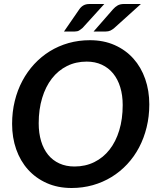

<svg xmlns="http://www.w3.org/2000/svg" viewBox="-20 -932 793 960"><path d="M40.5 0ZM726.5 -410C726.5 -455.7 719.7 -498.1 706 -537.2C692.3 -576.4 672.7 -610.3 647 -639C621.3 -667.7 590.2 -690.2 553.5 -706.5C516.8 -722.8 475.5 -731 429.5 -731C392.2 -731 356.7 -726.2 323 -716.8C289.3 -707.2 258.1 -693.6 229.2 -675.8C200.4 -657.9 174.4 -636.5 151.2 -611.5C128.1 -586.5 108.3 -558.5 91.8 -527.5C75.2 -496.5 62.6 -462.9 53.8 -426.8C44.9 -390.6 40.5 -352.5 40.5 -312.5C40.5 -266.8 47.3 -224.5 61 -185.5C74.7 -146.5 94.4 -112.7 120.2 -84C146.1 -55.3 177.3 -32.8 214 -16.5C250.7 -0.2 292 8 338 8C375 8 410.3 3.2 444 -6.2C477.7 -15.8 508.9 -29.3 537.8 -47C566.6 -64.7 592.7 -86 616 -111C639.3 -136 659.2 -164 675.5 -195C691.8 -226 704.4 -259.6 713.2 -295.8C722.1 -331.9 726.5 -370 726.5 -410ZM593.5 -407C593.5 -360.3 587.8 -318.1 576.2 -280.2C564.8 -242.4 548.5 -210.2 527.5 -183.5C506.5 -156.8 481.2 -136.2 451.5 -121.5C421.8 -106.8 388.8 -99.5 352.5 -99.5C324.2 -99.5 298.9 -104.6 276.8 -114.8C254.6 -124.9 235.8 -139.4 220.5 -158.2C205.2 -177.1 193.5 -199.8 185.5 -226.5C177.5 -253.2 173.5 -282.8 173.5 -315.5C173.5 -361.8 179.2 -404 190.8 -442C202.2 -480 218.5 -512.5 239.5 -539.5C260.5 -566.5 285.8 -587.3 315.2 -602C344.8 -616.7 377.5 -624 413.5 -624C441.5 -624 466.7 -618.8 489 -608.5C511.3 -598.2 530.2 -583.5 545.8 -564.5C561.2 -545.5 573.1 -522.7 581.2 -496C589.4 -469.3 593.5 -439.7 593.5 -407ZM501.5 -912H428C415.7 -912 405.4 -909.7 397.2 -905C389.1 -900.3 382.2 -893.8 376.5 -885.5L300 -774.5H354C362.7 -774.5 369.7 -776.1 375 -779.2C380.3 -782.4 386.3 -786.8 393 -792.5ZM684.5 -912H599.5C587.2 -912 576.8 -909.6 568.2 -904.8C559.8 -899.9 552 -893.5 545 -885.5L448 -774.5H509C517.7 -774.5 525.2 -776 531.8 -779C538.2 -782 545 -786.5 552 -792.5Z"/></svg>

Font: Lato
Style: Bold Italic
Weight: 700
Italic angle: -7°
Designer: Lukasz Dziedzic
Foundry: tyPoland Lukasz Dziedzic
Version: Version 2.007; 2014-02-27